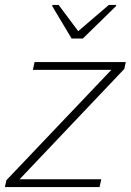

<svg xmlns="http://www.w3.org/2000/svg" viewBox="-20 -763 536 783"><path d="M0 0 6 -28 434 -478H114L121 -510H493L487 -482L60 -32H393L386 0ZM272 -606 193 -738 194 -743H219L299 -636L424 -743H454L453 -738L318 -606Z"/></svg>

Font: Saira Thin
Style: Italic
Weight: 100
Italic angle: -12°
Designer: Hector Gatti with collaboration of the Omnibus-Type team
Foundry: Omnibus-Type
Version: Version 1.101